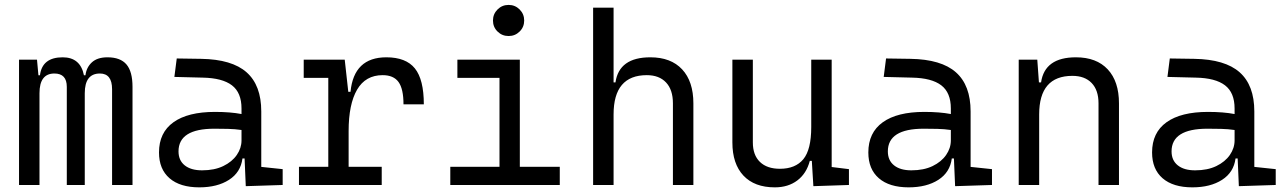

<svg xmlns="http://www.w3.org/2000/svg" viewBox="-20 -764 5313 793"><path d="M442.9 0V-395.5Q442.9 -460.4 392.6 -460.4Q330.1 -460.4 330.1 -378.9V0H255.9V-405.3Q255.9 -460.4 204.6 -460.4Q143.1 -460.4 143.1 -378.9V0H58.6V-517.6H132.8L138.7 -453.1H145Q154.3 -527.3 238.8 -527.3Q312 -527.3 326.7 -453.1H333Q336.9 -485.8 359.6 -506.6Q382.3 -527.3 423.8 -527.3Q477.1 -527.3 502.2 -498Q527.3 -468.8 527.3 -405.3V0Z M995.1 4.9 990.2 -109.4H981.4Q974.1 -52.2 925.8 -21.2Q877.4 9.8 803.2 9.8Q723.6 9.8 680.2 -27.8Q636.7 -65.4 636.7 -134.3Q636.7 -216.3 696.3 -259Q755.9 -301.8 867.7 -301.8Q931.6 -301.8 977.5 -293V-315.9Q977.5 -381.3 938 -411.6Q898.4 -441.9 816.9 -443.4L700.2 -446.3L710 -522.5L810.5 -521Q938 -519 998.5 -465.3Q1059.1 -411.6 1059.1 -303.7V-74.7L1147.5 -65.4V0ZM977.5 -227.1Q950.7 -231 922.1 -231.7Q893.6 -232.4 865.2 -232.4Q717.3 -232.4 717.3 -138.7Q717.3 -101.6 742.9 -81.1Q768.6 -60.5 814.5 -60.5Q865.7 -60.5 902.1 -78.1Q938.5 -95.7 958 -124Q977.5 -152.3 977.5 -184.1Z M1419.9 -222.7V-75.2H1556.6V0H1214.8V-75.2H1335.9V-442.4H1234.4V-517.6H1403.8L1418.5 -384.8H1427.7Q1441.4 -527.3 1575.7 -527.3Q1656.7 -527.3 1693.6 -481.4Q1730.5 -435.5 1730.5 -333H1646.5Q1646.5 -397 1626 -425.3Q1605.5 -453.6 1560.5 -453.6Q1489.7 -453.6 1454.8 -393.6Q1419.9 -333.5 1419.9 -222.7Z M1839.8 0V-75.2H2043V-442.4H1869.1V-517.6H2127V-75.2H2292V0ZM2080.6 -615.2Q2053.7 -615.2 2034.9 -633.8Q2016.1 -652.3 2016.1 -679.2Q2016.1 -706.1 2034.9 -724.9Q2053.7 -743.7 2080.6 -743.7Q2107.4 -743.7 2126.2 -724.9Q2145 -706.1 2145 -679.2Q2145 -652.3 2126.2 -633.8Q2107.4 -615.2 2080.6 -615.2Z M2759.3 0V-337.4Q2759.3 -393.1 2731 -423.3Q2702.6 -453.6 2651.4 -453.6Q2514.2 -453.6 2514.2 -291.5V0H2429.7V-732.4H2514.2V-423.8H2522Q2537.1 -527.3 2666 -527.3Q2751 -527.3 2797.4 -477.5Q2843.8 -427.7 2843.8 -336.9V0Z M3180.2 9.8Q3096.2 9.8 3050.5 -38.8Q3004.9 -87.4 3004.9 -175.8V-517.6H3089.4V-175.8Q3089.4 -123.5 3118.7 -95.2Q3147.9 -66.9 3201.2 -66.9Q3265.1 -66.9 3297.9 -106.4Q3330.6 -146 3330.6 -239.3V-517.6H3415V-74.2L3486.3 -65.4V0L3339.4 4.9L3333 -99.6H3324.7Q3311 -47.4 3273.2 -18.8Q3235.4 9.8 3180.2 9.8Z M3924.8 4.9 3919.9 -109.4H3911.1Q3903.8 -52.2 3855.5 -21.2Q3807.1 9.8 3732.9 9.8Q3653.3 9.8 3609.9 -27.8Q3566.4 -65.4 3566.4 -134.3Q3566.4 -216.3 3626 -259Q3685.5 -301.8 3797.4 -301.8Q3861.3 -301.8 3907.2 -293V-315.9Q3907.2 -381.3 3867.7 -411.6Q3828.1 -441.9 3746.6 -443.4L3629.9 -446.3L3639.6 -522.5L3740.2 -521Q3867.7 -519 3928.2 -465.3Q3988.8 -411.6 3988.8 -303.7V-74.7L4077.1 -65.4V0ZM3907.2 -227.1Q3880.4 -231 3851.8 -231.7Q3823.2 -232.4 3794.9 -232.4Q3647 -232.4 3647 -138.7Q3647 -101.6 3672.6 -81.1Q3698.2 -60.5 3744.1 -60.5Q3795.4 -60.5 3831.8 -78.1Q3868.2 -95.7 3887.7 -124Q3907.2 -152.3 3907.2 -184.1Z M4517.1 0V-337.4Q4517.1 -391.6 4488.8 -421.1Q4460.4 -450.7 4409.2 -450.7Q4272 -450.7 4272 -291.5V0H4187.5V-517.6H4264.2L4271 -423.8H4279.8Q4294.9 -527.3 4423.8 -527.3Q4508.8 -527.3 4555.2 -477.5Q4601.6 -427.7 4601.6 -336.9V0Z M5096.7 4.9 5091.8 -109.4H5083Q5075.7 -52.2 5027.3 -21.2Q4979 9.8 4904.8 9.8Q4825.2 9.8 4781.7 -27.8Q4738.3 -65.4 4738.3 -134.3Q4738.3 -216.3 4797.9 -259Q4857.4 -301.8 4969.2 -301.8Q5033.2 -301.8 5079.1 -293V-315.9Q5079.1 -381.3 5039.6 -411.6Q5000 -441.9 4918.5 -443.4L4801.8 -446.3L4811.5 -522.5L4912.1 -521Q5039.6 -519 5100.1 -465.3Q5160.6 -411.6 5160.6 -303.7V-74.7L5249 -65.4V0ZM5079.1 -227.1Q5052.2 -231 5023.7 -231.7Q4995.1 -232.4 4966.8 -232.4Q4818.8 -232.4 4818.8 -138.7Q4818.8 -101.6 4844.5 -81.1Q4870.1 -60.5 4916 -60.5Q4967.3 -60.5 5003.7 -78.1Q5040 -95.7 5059.6 -124Q5079.1 -152.3 5079.1 -184.1Z"/></svg>

Font: Cascadia Mono NF SemiLight
Style: Regular
Weight: 350
Monospace: yes
Designer: Aaron Bell
Foundry: Saja Typeworks
Version: Version 2404.023; ttfautohint (v1.8.4)